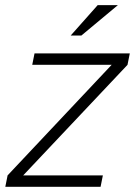

<svg xmlns="http://www.w3.org/2000/svg" viewBox="-36 -718 539 738"><path d="M96.7 -512.7H462.9L454.1 -468.8L53.2 -43.9H359.4L350.6 0H-15.6L-6.8 -43.9L393.1 -468.8H87.9ZM339.4 -698.2H417L276.9 -581.5H235.8Z"/></svg>

Font: Sansation Light
Style: Light Italic
Weight: 300
Designer: Bernd Montag
Version: Version 1.301